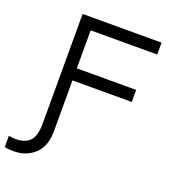

<svg xmlns="http://www.w3.org/2000/svg" viewBox="-230 -774 967 1092"><g transform="rotate(20 253.5 -228.0)"><path d="M81 0V-662H559V-590H156V-360H515V-287H156V19Q156 112 105.5 159Q55 206 -21 206Q-34 206 -48 205Q-62 204 -76 201V133Q-64 135 -52.5 136Q-41 137 -30 137Q21 137 51 108Q81 79 81 0Z"/></g></svg>

Font: Questrial
Style: Regular
Weight: 400
Designer: Joe Prince, Laura Meseguer
Foundry: Joe Prince, Laura Meseguer
Version: Version 2.000; ttfautohint (v1.8.3)